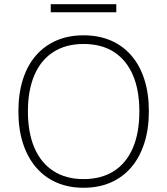

<svg xmlns="http://www.w3.org/2000/svg" viewBox="-20 -880 791 908"><path d="M375 8Q304 8 247 -17Q190 -42 150 -89Q110 -136 88.5 -202.5Q67 -269 67 -353Q67 -437 88 -503.5Q109 -570 149 -616.5Q189 -663 246 -688Q303 -713 375 -713Q447 -713 504 -688.5Q561 -664 601.5 -617Q642 -570 663 -503.5Q684 -437 684 -354Q684 -270 662.5 -203Q641 -136 601 -89Q561 -42 504 -17Q447 8 375 8ZM375 -33Q459 -33 518 -70.5Q577 -108 608 -179.5Q639 -251 639 -353Q639 -455 608 -526Q577 -597 518.5 -634.5Q460 -672 375 -672Q292 -672 233 -634.5Q174 -597 143 -525.5Q112 -454 112 -353Q112 -252 143 -180.5Q174 -109 233 -71Q292 -33 375 -33ZM220 -822V-860H530V-822Z"/></svg>

Font: Nunito Sans 12pt ExtraLight ExtraLight
Style: Regular
Weight: 250
Version: Version 3.101;gftools[0.9.27]